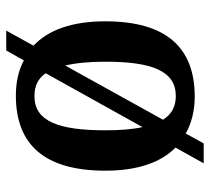

<svg xmlns="http://www.w3.org/2000/svg" viewBox="-48 -568 656 599"><g transform="rotate(90 279.5 -268.0)"><path d="M122 -45 75 40H137L168 -15C199 2 236 10 278 10C432 10 512 -81 512 -269C512 -370 486 -443 440 -488L489 -576H427L396 -520C364 -538 325 -548 281 -548C126 -548 46 -457 46 -269C46 -165 73 -91 122 -45ZM353 -449 184 -144C176 -177 172 -219 172 -269C172 -415 201 -489 279 -489C312 -489 336 -476 353 -449ZM280 -48C247 -48 225 -59 208 -83L376 -385C383 -354 386 -315 386 -269C386 -124 358 -48 280 -48Z"/></g></svg>

Font: Noto Serif Armenian SemiCondensed SemiBold
Style: Regular
Weight: 600
Width: 4
Designer: Monotype Design Team
Foundry: Monotype Imaging Inc.
Version: Version 2.008